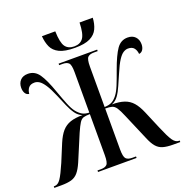

<svg xmlns="http://www.w3.org/2000/svg" viewBox="-156 -1049 1142 1189"><g transform="rotate(-20 415.0 -454.5)"><path d="M418 -771Q351 -771 315.5 -788.5Q280 -806 266 -837Q252 -868 249 -909H337Q339 -834 358 -807.5Q377 -781 417 -781Q456 -781 475.5 -808Q495 -835 497 -909H584Q582 -869 567.5 -837.5Q553 -806 518 -788.5Q483 -771 418 -771ZM0 0V-10H6Q28 -10 46 -36.5Q64 -63 93 -130L141 -246Q160 -291 182.5 -316.5Q205 -342 237.5 -353Q270 -364 318 -364Q292 -374 274.5 -398.5Q257 -423 242.5 -457Q228 -491 212 -529Q190 -581 172 -608Q154 -635 138.5 -645Q123 -655 107 -655Q80 -655 67.5 -639.5Q55 -624 53 -600Q36 -602 27.5 -616.5Q19 -631 19 -652Q19 -682 36.5 -701Q54 -720 87 -720Q132 -720 159.5 -680.5Q187 -641 217 -555Q237 -499 251.5 -463.5Q266 -428 282 -407Q298 -387 316 -376Q334 -365 363 -364V-631Q363 -679 350.5 -691.5Q338 -704 311 -704H288V-714H542V-704H517Q489 -704 476.5 -691.5Q464 -679 464 -631V-364Q495 -365 513.5 -375.5Q532 -386 548 -407Q564 -428 578.5 -463.5Q593 -499 613 -555Q644 -641 671.5 -680.5Q699 -720 744 -720Q776 -720 794 -701Q812 -682 812 -652Q812 -631 803 -616.5Q794 -602 777 -600Q775 -624 762.5 -639.5Q750 -655 723 -655Q708 -655 692 -645Q676 -635 658.5 -608Q641 -581 619 -529Q602 -491 587.5 -457Q573 -423 555.5 -398.5Q538 -374 512 -364Q560 -364 592.5 -353Q625 -342 647.5 -316.5Q670 -291 689 -246L738 -130Q766 -63 784 -36.5Q802 -10 824 -10H830V0H784Q743 0 717 -7.5Q691 -15 673 -36Q655 -57 639 -96L566 -267Q549 -308 536.5 -326.5Q524 -345 508 -349.5Q492 -354 464 -354V-85Q464 -36 476.5 -23Q489 -10 517 -10H542V0H288V-10H311Q338 -10 350.5 -22.5Q363 -35 363 -84V-354Q337 -354 321.5 -349.5Q306 -345 294 -326.5Q282 -308 264 -267L192 -96Q175 -57 157 -36Q139 -15 113 -7.5Q87 0 47 0Z"/></g></svg>

Font: Noto Serif Display ExtraCondensed SemiBold
Style: Regular
Weight: 600
Width: 2
Designer: Monotype Design Team
Foundry: Monotype Imaging Inc.
Version: Version 2.009